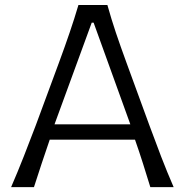

<svg xmlns="http://www.w3.org/2000/svg" viewBox="-20 -764 754 784"><path d="M25.4 0Q51.3 -59.6 77.4 -126Q103.5 -192.4 126 -252L220.2 -506.8Q245.6 -575.7 264.6 -631.6Q283.7 -687.5 300.3 -743.7H418.5Q434.6 -686 453.1 -630.9Q471.7 -575.7 497.1 -506.3L590.3 -251.5Q612.8 -189.9 637.9 -124.8Q663.1 -59.6 689 0H593.8Q579.6 -46.9 563.7 -96.7Q547.9 -146.5 531.2 -193.8H183.1Q166.5 -145.5 150.1 -96.2Q133.8 -46.9 118.7 0ZM512.2 -256.3 362.3 -671.4H354.5L202.6 -256.3Z"/></svg>

Font: Pinar-DS3-FD Regular
Style: Regular
Weight: 400
Designer: Amin Abedi
Version: Version 3.000